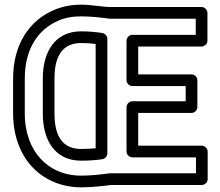

<svg xmlns="http://www.w3.org/2000/svg" viewBox="-20 -766 941 821"><path d="M326 -696C368 -696 412 -691 450 -686H453H817V-617H546C531 -617 521 -603 521 -592V-423C521 -408 535 -398 546 -398H774V-333H546C531 -333 521 -319 521 -308V-118C521 -103 535 -93 546 -93H818V-25H453H450C411 -20 370 -15 327 -15C250 -15 192 -45 153 -88C114 -130 86 -195 86 -281V-430C86 -561 146 -641 228 -677C257 -690 289 -696 326 -696ZM327 -746C284 -746 244 -738 208 -722C107 -678 36 -578 36 -430V-281C36 -184 68 -106 116 -54C164 -2 236 35 327 35C373 35 415 30 455 25H843C854 25 868 15 868 0V-118C868 -129 858 -143 843 -143H571V-283H799C810 -283 824 -293 824 -308V-423C824 -434 814 -448 799 -448H571V-567H842C853 -567 867 -577 867 -592V-711C867 -722 857 -736 842 -736H455C417 -736 372 -746 327 -746ZM163 -281C163 -167 214 -79 327 -79C358 -79 388 -81 417 -85C429 -87 439 -98 439 -110V-600C439 -612 429 -623 417 -625C389 -629 359 -632 327 -632C215 -632 163 -544 163 -431ZM213 -281V-431C213 -531 251 -582 327 -582C348 -582 367 -581 389 -578V-132C369 -130 348 -129 327 -129C250 -129 213 -180 213 -281Z"/></svg>

Font: Asimov
Style: NarOu
Weight: 500
Designer: Google
Version: Version 2.000980; 2014